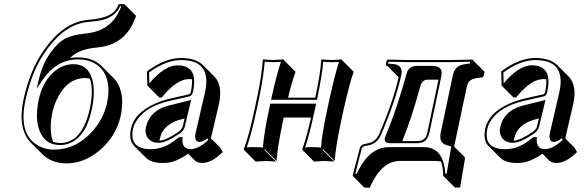

<svg xmlns="http://www.w3.org/2000/svg" viewBox="-20 -718 2809 924"><path d="M92.8 -237.8Q125.5 -389.2 198.7 -486.8Q287.1 -609.4 399.4 -622.1Q403.8 -622.6 407.2 -623Q501 -629.9 532.2 -665Q543.9 -679.2 551.3 -698.2H578.6L634.8 -641.6Q593.3 -518.6 481.4 -494.6Q464.4 -491.2 446.8 -489.3Q362.3 -481.9 321.8 -443.4Q318.8 -440.4 316.9 -439Q335.4 -441.9 354 -441.9Q427.2 -441.4 467.8 -401.4L524.4 -344.7Q582.5 -286.6 563.5 -173.8Q562.5 -167 561 -161.6Q539.6 -61.5 457 7.8Q383.3 68.4 298.8 68.4Q228.5 67.4 185.5 25.4L128.9 -30.8Q63.5 -98.1 92.8 -237.8ZM390.1 -342.3Q300.8 -342.3 252 -236.3Q238.8 -207 232.4 -178.2Q214.4 -90.3 235.8 -35.2Q252 -30.3 269.5 -29.8Q351.6 -29.8 392.6 -129.9Q404.3 -159.2 412.1 -193.8Q431.2 -284.7 412.6 -339.8Q401.4 -342.3 390.1 -342.3ZM334 -409.2Q407.2 -409.2 426.3 -327.1Q431.6 -303.2 431.6 -275.9Q431.2 -236.8 421.9 -191.9Q391.6 -49.8 302.2 -24.4Q285.6 -20 269.5 -20Q192.9 -20 167.5 -96.2Q157.7 -126 157.7 -162.1Q158.2 -197.3 166 -237.3Q184.1 -321.3 236.8 -370.1Q279.8 -408.7 334 -409.2ZM102.5 -235.8Q67.9 -72.8 161.6 -18.6Q182.1 -6.8 205.6 -1.5Q223.1 2.4 242.2 2Q341.8 2 420.9 -82Q478 -144 494.6 -220.2Q518.6 -332 464.4 -390.6Q437 -418.9 395.5 -428.2Q375.5 -432.1 354 -432.1Q252.9 -431.2 186.5 -335.4L156.2 -291L168.9 -343.3Q185.1 -409.2 216.3 -454.6Q256.8 -514.6 298.3 -534.7Q333.5 -550.8 389.2 -556.2Q497.1 -565.9 544.4 -647Q555.7 -666 564 -688H558.1Q534.2 -634.3 462.4 -619.6Q439 -615.2 408.2 -612.8Q297.9 -604.5 210 -485.8Q208 -482.9 206.5 -481Q134.3 -383.8 102.5 -235.8Z M747.6 -41Q780.8 -43.5 839.8 -84Q855.5 -95.7 859.4 -109.9L868.2 -147.9L858.4 -145.5Q774.9 -125 753.9 -66.9Q750.5 -56.6 748 -45.4Q747.6 -42.5 747.6 -41ZM903.8 -336.9Q897.5 -337.4 890.1 -337.4Q832.5 -337.4 765.1 -256.8Q761.2 -252.4 758.3 -248.5L745.6 -249.5L689 -306.2L687 -373L690.9 -377Q774.9 -439 852.1 -439Q922.4 -438 955.6 -405.8L1012.2 -349.1Q1052.2 -307.1 1034.2 -220.2Q1033.2 -215.8 1018.6 -152.8Q1001.5 -80.6 995.1 -52.2L1040 -7.3L1051.8 13.7Q999 66.4 952.1 66.4Q930.2 65.9 918 54.2L885.3 21.5Q828.1 62.5 779.8 65.9Q770.5 66.4 761.2 66.4Q708 65.9 682.6 41.5L626 -15.1Q598.6 -43.9 609.9 -98.1Q626 -174.3 725.1 -218.8Q758.8 -233.9 797.4 -243.2L890.1 -264.2Q896.5 -267.6 898.4 -275.9Q905.8 -312 903.8 -336.9ZM848.1 -45.9V-47.9H846.2ZM921.4 -78.1Q925.3 -95.7 952.6 -213.4Q966.8 -274.4 967.8 -278.8Q993.2 -403.3 896 -424.8Q876 -428.7 852.1 -429.2Q778.3 -428.7 697.3 -369.1L698.7 -316.9Q771 -402.8 833.5 -403.8Q913.1 -403.8 914.6 -327.1Q914.6 -325.2 914.6 -324.2Q914.1 -301.3 908.2 -273.9Q903.8 -258.8 893.1 -254.4L799.8 -233.4Q679.2 -206.1 634.8 -133.8Q623.5 -114.7 619.6 -95.7Q604.5 -17.6 672.9 -2.9Q688 0 704.6 0Q756.3 0 801.8 -28.8Q818.4 -39.6 839.8 -56.2L842.8 -58.1H858.9L857.9 -47.4Q856.4 -1.5 896 0Q937.5 -1 982.4 -44.9L978.5 -52.2Q954.6 -35.2 940.4 -35.2Q920.9 -35.2 919.4 -58.1Q919.4 -60.1 918.9 -61Q919.4 -69.3 921.4 -78.1ZM899.9 -236.8 869.1 -107.9Q864.3 -88.4 845.2 -75.7Q780.3 -30.8 744.6 -30.8Q697.8 -30.8 683.6 -68.8Q680.2 -79.6 680.2 -89.8Q680.7 -97.2 681.6 -104Q696.8 -174.8 767.6 -202.1Q782.7 -208 799.3 -211.9Z M1634.3 -193.4 1619.1 -122.6Q1594.7 -6.3 1590.8 56.6L1534.7 0L1531.7 2.9L1588.4 59.6Q1586.4 59.6 1541 56.6Q1541 56.6 1491.2 59.6L1435.1 2.9L1434.6 0Q1456.1 -57.6 1476.6 -152.3H1345.2L1339.4 -123.5Q1315.4 -10.3 1311 56.6L1254.4 0L1252 2.9L1308.6 59.6Q1306.6 59.6 1260.3 56.6Q1260.3 56.6 1210.4 59.6L1153.8 2.9L1153.3 0Q1179.2 -69.8 1202.6 -180.2L1217.3 -249Q1240.2 -356.9 1244.6 -429.2L1246.1 -432.1Q1248 -432.1 1294.9 -429.2Q1294.9 -429.2 1344.2 -432.1L1345.7 -429.2L1402.3 -372.6Q1381.8 -314.5 1366.2 -248H1497.1L1497.6 -250Q1522.9 -369.1 1525.9 -429.2L1527.3 -432.1Q1529.3 -432.1 1575.7 -429.2Q1575.7 -429.2 1624.5 -432.1L1625.5 -429.2L1682.1 -372.6Q1662.1 -317.4 1634.3 -193.4ZM1298.3 -248 1297.4 -249V-248ZM1567.9 -252Q1594.7 -371.1 1611.8 -420.4Q1595.7 -418.9 1575.7 -418.9Q1551.8 -418.9 1535.2 -420.9Q1531.2 -361.3 1507.3 -248L1505.4 -237.8H1284.7L1287.6 -251Q1310.1 -355 1332 -420.4Q1315.4 -418.9 1294.9 -418.9Q1270.5 -418.9 1253.9 -420.9Q1248.5 -350.1 1227.1 -247.1L1212.4 -177.7Q1189.9 -73.2 1167.5 -8.8Q1184.1 -10.3 1203.6 -9.8Q1228 -9.8 1245.1 -8.3Q1250 -73.2 1272.9 -182.1L1280.8 -219.2H1501.5L1492.2 -176.8Q1468.3 -64.5 1448.2 -8.8Q1464.8 -10.3 1484.4 -9.8Q1508.3 -9.8 1524.9 -8.3Q1529.3 -69.8 1552.7 -181.2Z M1904.8 56.6Q1817.4 56.6 1762.2 179.2Q1760.7 183.1 1759.3 185.5L1733.4 184.6L1676.8 127.9L1711.4 -4.9Q1717.8 -23.9 1743.7 -26.9Q1786.1 -32.7 1803.2 -69.8Q1871.1 -226.1 1898.4 -346.2L1842.8 -401.9Q1838.9 -402.8 1837.4 -403.3Q1836.9 -405.3 1836.9 -407.2L1841.3 -429.2L1844.7 -431.2Q1845.2 -431.2 1939.5 -429.2H2148.4L2254.9 -431.2L2255.4 -429.2L2312 -372.6L2307.6 -352.5Q2305.2 -347.2 2299.3 -345.2L2281.7 -343.3Q2243.2 -338.9 2232.9 -318.8Q2228.5 -309.6 2225.6 -296.4L2167 -19.5Q2166 -15.6 2165.5 -12.7L2214.8 36.1Q2218.8 41.5 2216.8 50.8L2194.3 184.6H2169.4L2112.8 127.9Q2112.8 89.4 2102.5 59.6Q2089.8 56.6 2076.7 56.6ZM2090.3 -334.5H2038.1Q2014.6 -334.5 2004.9 -310.5Q2004.4 -309.1 2004.4 -308.6Q1960 -146 1916 -39.1H1987.3Q2021.5 -39.1 2031.7 -64.5Q2035.2 -73.2 2038.1 -87.9ZM1848.1 -9.8H2020Q2101.6 -9.8 2119.1 85Q2122.1 101.6 2123 118.2H2129.4L2150.9 -7.8V-8.3Q2151.4 -11.7 2150.9 -13.2Q2150.9 -13.2 2140.1 -16.6Q2138.7 -17.1 2138.2 -17.1Q2096.2 -24.9 2099.1 -65.9Q2099.6 -72.3 2100.6 -78.1L2159.2 -355Q2168 -396 2201.7 -405.8Q2211.9 -408.7 2224.1 -410.2L2241.2 -412.1L2243.2 -420.9Q2175.8 -419.4 2148.4 -418.9H1939.5Q1923.8 -418.9 1850.1 -420.9L1847.7 -411.6L1870.1 -410.2Q1911.1 -407.2 1913.1 -374.5Q1913.1 -368.2 1912.6 -362.8Q1884.3 -231.4 1812 -65.9Q1792 -22.9 1745.1 -17.1Q1725.6 -14.6 1721.7 -5.4Q1721.2 -3.4 1720.7 -2.4L1689.9 118.7H1696.3Q1755.4 -8.3 1848.1 -9.8ZM1832 -53.2Q1833 -59.1 1842.8 -81.5Q1892.1 -201.2 1938 -367.7V-367.2Q1942.9 -387.7 1963.4 -397Q1972.2 -400.4 1981.4 -400.9H2062.5Q2105.5 -399.4 2105.5 -367.2Q2105 -356.9 2101.6 -339.8L2047.9 -85.9Q2038.6 -41.5 2012.2 -32.7Q2001 -29.3 1987.3 -28.8H1858.4Q1831.1 -28.8 1831.5 -48.3Q1831.5 -51.3 1832 -53.2Z M2452.6 -41Q2485.8 -43.5 2544.9 -84Q2560.5 -95.7 2564.5 -109.9L2573.2 -147.9L2563.5 -145.5Q2480 -125 2459 -66.9Q2455.6 -56.6 2453.1 -45.4Q2452.6 -42.5 2452.6 -41ZM2608.9 -336.9Q2602.5 -337.4 2595.2 -337.4Q2537.6 -337.4 2470.2 -256.8Q2466.3 -252.4 2463.4 -248.5L2450.7 -249.5L2394 -306.2L2392.1 -373L2396 -377Q2480 -439 2557.1 -439Q2627.4 -438 2660.6 -405.8L2717.3 -349.1Q2757.3 -307.1 2739.3 -220.2Q2738.3 -215.8 2723.6 -152.8Q2706.5 -80.6 2700.2 -52.2L2745.1 -7.3L2756.8 13.7Q2704.1 66.4 2657.2 66.4Q2635.3 65.9 2623 54.2L2590.3 21.5Q2533.2 62.5 2484.9 65.9Q2475.6 66.4 2466.3 66.4Q2413.1 65.9 2387.7 41.5L2331.1 -15.1Q2303.7 -43.9 2314.9 -98.1Q2331.1 -174.3 2430.2 -218.8Q2463.9 -233.9 2502.4 -243.2L2595.2 -264.2Q2601.6 -267.6 2603.5 -275.9Q2610.8 -312 2608.9 -336.9ZM2553.2 -45.9V-47.9H2551.3ZM2626.5 -78.1Q2630.4 -95.7 2657.7 -213.4Q2671.9 -274.4 2672.9 -278.8Q2698.2 -403.3 2601.1 -424.8Q2581.1 -428.7 2557.1 -429.2Q2483.4 -428.7 2402.3 -369.1L2403.8 -316.9Q2476.1 -402.8 2538.6 -403.8Q2618.2 -403.8 2619.6 -327.1Q2619.6 -325.2 2619.6 -324.2Q2619.1 -301.3 2613.3 -273.9Q2608.9 -258.8 2598.1 -254.4L2504.9 -233.4Q2384.3 -206.1 2339.8 -133.8Q2328.6 -114.7 2324.7 -95.7Q2309.6 -17.6 2377.9 -2.9Q2393.1 0 2409.7 0Q2461.4 0 2506.8 -28.8Q2523.4 -39.6 2544.9 -56.2L2547.9 -58.1H2564L2563 -47.4Q2561.5 -1.5 2601.1 0Q2642.6 -1 2687.5 -44.9L2683.6 -52.2Q2659.7 -35.2 2645.5 -35.2Q2626 -35.2 2624.5 -58.1Q2624.5 -60.1 2624 -61Q2624.5 -69.3 2626.5 -78.1ZM2605 -236.8 2574.2 -107.9Q2569.3 -88.4 2550.3 -75.7Q2485.4 -30.8 2449.7 -30.8Q2402.8 -30.8 2388.7 -68.8Q2385.3 -79.6 2385.3 -89.8Q2385.7 -97.2 2386.7 -104Q2401.9 -174.8 2472.7 -202.1Q2487.8 -208 2504.4 -211.9Z"/></svg>

Font: Linux Biolinum Shadow O
Style: Italic
Weight: 400
Italic angle: -12°
Designer: Philipp H. Poll
Foundry: Philipp H. Poll
Version: Version 0.6.2